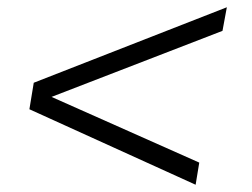

<svg xmlns="http://www.w3.org/2000/svg" viewBox="-20 -515 695 529"><path d="M519 -6 61 -214 73 -287 605 -495 593 -430 122 -248 529 -67Z"/></svg>

Font: Archivo SemiExpanded ExtraLight
Style: Italic
Weight: 250
Width: 6
Italic angle: -10°
Designer: Hector Gatti
Foundry: Omnibus-Type
Version: Version 2.001